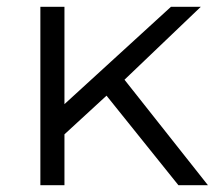

<svg xmlns="http://www.w3.org/2000/svg" viewBox="-20 -546 633 566"><path d="M99 0H170V-150L294 -264L506 0H593L347 -311L572 -526H484L170 -239V-526H99Z"/></svg>

Font: Malon Grotesk
Style: Regular
Weight: 400
Designer: Julieta Ulanovsky
Foundry: Julieta Ulanovsky
Version: Version 7.200